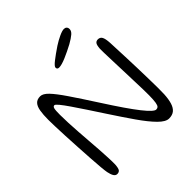

<svg xmlns="http://www.w3.org/2000/svg" viewBox="-209 -901 1068 1068"><g transform="rotate(-45 325.0 -366.5)"><path d="M102.5 24Q90 24 82.2 11.5Q74.5 -1 70 -23.5Q67.5 -36 64.5 -68.2Q61.5 -100.5 58.8 -144.8Q56 -189 53.2 -237.2Q50.5 -285.5 48.2 -330.8Q46 -376 45 -410.8Q44 -445.5 44 -461Q44 -501.5 48.8 -529.2Q53.5 -557 66.5 -571.2Q79.5 -585.5 104.5 -585.5Q125.5 -585.5 151 -559Q176.5 -532.5 215.5 -475.2Q254.5 -418 314 -325.5Q398 -194.5 444.8 -135.5Q491.5 -76.5 509 -76.5Q518.5 -76.5 524.5 -82.2Q530.5 -88 533.5 -106Q536.5 -124 537 -160.5Q537.5 -176 536.5 -207.8Q535.5 -239.5 534.2 -280Q533 -320.5 531.5 -362.8Q530 -405 528.8 -442.2Q527.5 -479.5 526.8 -505.2Q526 -531 526.5 -537.5Q528.5 -564 535.2 -573.2Q542 -582.5 555.5 -582.5Q563.5 -582.5 569.8 -579.2Q576 -576 580 -569Q584 -562 586.5 -549.8Q589 -537.5 590 -519.5Q590.5 -507 591.8 -476.2Q593 -445.5 594.8 -404.2Q596.5 -363 597.8 -318Q599 -273 600 -230.8Q601 -188.5 601.2 -155.5Q601.5 -122.5 600.5 -105.5Q598.5 -68 590.5 -42.2Q582.5 -16.5 566.8 -3.5Q551 9.5 524.5 9.5Q498.5 9.5 464.5 -24.8Q430.5 -59 388.5 -119.2Q346.5 -179.5 296.5 -256Q265 -304.5 236.5 -347.5Q208 -390.5 185.2 -423.8Q162.5 -457 147 -475.8Q131.5 -494.5 125.5 -494.5Q116 -494.5 112.8 -482.5Q109.5 -470.5 109.5 -434Q109.5 -405 111.2 -369.5Q113 -334 115.5 -295.5Q118 -257 121.2 -218Q124.5 -179 126.8 -142.5Q129 -106 130.5 -75.2Q132 -44.5 131.5 -22Q129.5 6.5 122.8 15.2Q116 24 102.5 24ZM292.5 -623.5Q285.5 -623.5 281.5 -626.8Q277.5 -630 277.5 -637.5Q277.5 -647.5 304 -668.2Q330.5 -689 371.5 -716.5Q397 -733 422.8 -745Q448.5 -757 462.5 -757Q472.5 -757 478.8 -751Q485 -745 485 -734Q485 -719 469.8 -705.8Q454.5 -692.5 423.5 -675Q387 -655.5 349.8 -639.5Q312.5 -623.5 292.5 -623.5Z"/></g></svg>

Font: Gluten Thin ExtraLight
Style: Regular
Weight: 250
Version: Version 1.300